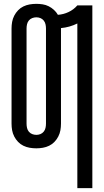

<svg xmlns="http://www.w3.org/2000/svg" viewBox="-20 -763 540 998"><path d="M382 215V-641Q362 -631 340.5 -625Q319 -619 297 -617Q297 -616 297 -615.5Q297 -615 297 -615V-120Q297 -103 294 -86Q291 -69 283 -53.5Q275 -38 263 -25.5Q251 -13 235.5 -5.5Q220 2 203 5Q186 8 169 8Q151 8 134 5Q117 2 101.5 -5.5Q86 -13 74 -25.5Q62 -38 54 -53.5Q46 -69 43 -86Q40 -103 40 -120V-615Q40 -632 43 -649Q46 -666 54 -681.5Q62 -697 74 -709.5Q86 -722 101.5 -729.5Q117 -737 134 -740Q151 -743 169 -743Q185 -743 201.5 -740.5Q218 -738 233 -730.5Q248 -723 260.5 -711.5Q273 -700 281 -686Q310 -688 336.5 -700.5Q363 -713 382 -735H460V215ZM169 -62Q180 -62 190 -66Q200 -70 207 -78.5Q214 -87 216.5 -98Q219 -109 219 -120V-615Q219 -626 216.5 -637Q214 -648 207 -656.5Q200 -665 190 -669Q180 -673 169 -673Q158 -673 147.5 -669Q137 -665 130 -656.5Q123 -648 120.5 -637Q118 -626 118 -615V-120Q118 -109 120.5 -98Q123 -87 130 -78.5Q137 -70 147.5 -66Q158 -62 169 -62Z"/></svg>

Font: Iosevka SS04
Style: Regular
Weight: 400
Monospace: yes
Designer: Belleve Invis
Foundry: Belleve Invis
Version: Version 19.0.0; ttfautohint (v1.8.4)